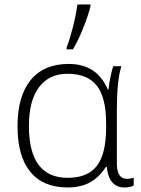

<svg xmlns="http://www.w3.org/2000/svg" viewBox="-20 -826 630 856"><path d="M282.2 -33.2Q370.1 -33.2 411.6 -86.2Q453.1 -139.2 453.1 -258.8V-275.9Q453.1 -391.6 411.4 -444.3Q369.6 -497.1 280.8 -497.1Q198.2 -497.1 153.6 -436.8Q108.9 -376.5 108.9 -264.2Q108.9 -33.2 282.2 -33.2ZM282.2 9.8Q171.9 9.8 115 -60.1Q58.1 -129.9 58.1 -263.2Q58.1 -397.5 116.9 -469.2Q175.8 -541 286.1 -541Q348.6 -541 391.6 -513.4Q434.6 -485.8 460.9 -426.8H463.9Q465.8 -452.1 472.9 -485.1Q480 -518.1 484.9 -530.8H521Q501 -465.3 501 -339.8V-98.1Q501 -28.8 544.9 -28.8Q563 -28.8 576.2 -34.2V1Q562 9.8 536.1 9.8Q464.8 9.8 456.1 -82H452.1Q421.4 -34.2 379.9 -12.2Q338.4 9.8 282.2 9.8ZM276.9 -613.8Q291 -650.4 304.7 -703.6Q318.4 -756.8 325.2 -806.2H383.3V-797.9Q374.5 -760.3 352.5 -704.6Q330.6 -648.9 305.2 -606H276.9Z"/></svg>

Font: JBL Sans
Style: Light
Weight: 300
Version: Version 1.10